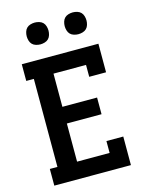

<svg xmlns="http://www.w3.org/2000/svg" viewBox="-137 -1037 875 1123"><g transform="rotate(-15 300.0 -475.5)"><path d="M49 0V-101H95V-634H49V-735H513V-562H411V-634H214V-433H424V-332H214V-101H411V-173H513V0ZM415 -819Q402 -819 388.5 -823Q375 -827 366 -836Q357 -845 353 -858.5Q349 -872 349 -885Q349 -898 353 -911.5Q357 -925 366 -934Q375 -943 388.5 -947Q402 -951 415 -951Q428 -951 441.5 -947Q455 -943 464 -934Q473 -925 477 -911.5Q481 -898 481 -885Q481 -872 477 -858.5Q473 -845 464 -836Q455 -827 441.5 -823Q428 -819 415 -819ZM185 -819Q172 -819 158.5 -823Q145 -827 136 -836Q127 -845 123 -858.5Q119 -872 119 -885Q119 -898 123 -911.5Q127 -925 136 -934Q145 -943 158.5 -947Q172 -951 185 -951Q198 -951 211.5 -947Q225 -943 234 -934Q243 -925 247 -911.5Q251 -898 251 -885Q251 -872 247 -858.5Q243 -845 234 -836Q225 -827 211.5 -823Q198 -819 185 -819Z"/></g></svg>

Font: Iosevka Plex Etoile
Style: Bold
Weight: 700
Designer: Belleve Invis
Foundry: Belleve Invis
Version: Version 25.1.1; ttfautohint (v1.8.4)